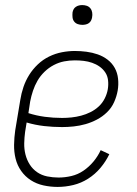

<svg xmlns="http://www.w3.org/2000/svg" viewBox="-20 -729 540 757"><path d="M207 8Q179 8 151.5 2Q124 -4 101.5 -18.5Q79 -33 63.5 -55Q48 -77 41.5 -103.5Q35 -130 35.5 -158.5Q36 -187 40 -215L60 -335Q64 -361 72.5 -386Q81 -411 95 -433.5Q109 -456 129 -475Q149 -494 173.5 -506Q198 -518 224 -523Q250 -528 275 -528Q298 -528 321 -525Q344 -522 365.5 -514.5Q387 -507 404.5 -493.5Q422 -480 432.5 -461Q443 -442 445.5 -418.5Q448 -395 444 -372Q440 -349 430 -326.5Q420 -304 402 -286.5Q384 -269 362 -257.5Q340 -246 317 -239.5Q294 -233 270.5 -230.5Q247 -228 225 -228Q189 -228 154 -232Q119 -236 85 -246L79 -209Q76 -187 75.5 -164Q75 -141 80.5 -119.5Q86 -98 97.5 -80Q109 -62 126.5 -50Q144 -38 166 -33.5Q188 -29 211 -29Q236 -29 261.5 -35Q287 -41 309 -56Q331 -71 348.5 -92Q366 -113 377 -137L411 -121Q397 -92 376 -67Q355 -42 327.5 -24.5Q300 -7 269 0.5Q238 8 207 8ZM225 -264Q243 -264 262 -266Q281 -268 300 -273Q319 -278 337 -287Q355 -296 369.5 -309.5Q384 -323 393 -341Q402 -359 405 -377Q408 -395 406 -412.5Q404 -430 395 -443.5Q386 -457 372.5 -466.5Q359 -476 343 -481.5Q327 -487 310 -489Q293 -491 275 -491Q254 -491 233 -487Q212 -483 192 -472.5Q172 -462 155.5 -446Q139 -430 128 -411Q117 -392 110 -371Q103 -350 99 -329L92 -283Q123 -273 156.5 -268.5Q190 -264 225 -264ZM305 -631Q295 -631 286.5 -634Q278 -637 272.5 -644Q267 -651 266 -660.5Q265 -670 266 -680Q267 -686 270 -692Q273 -698 279 -702Q285 -706 291.5 -707.5Q298 -709 304 -709Q314 -709 322.5 -706Q331 -703 336.5 -696Q342 -689 343.5 -679.5Q345 -670 343 -660Q342 -654 339 -648Q336 -642 330.5 -638Q325 -634 318 -632.5Q311 -631 305 -631Z"/></svg>

Font: Iosevka Term Curly Extralight
Style: Italic
Weight: 200
Italic angle: -9°
Designer: Belleve Invis
Foundry: Belleve Invis
Version: Version 32.3.0